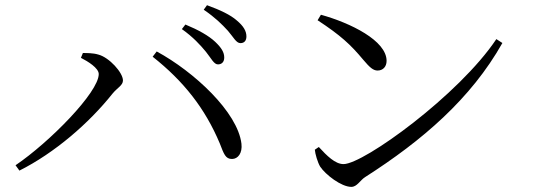

<svg xmlns="http://www.w3.org/2000/svg" viewBox="-20 -739 2040 735"><path d="M814.3 -492.5C829.1 -492.5 838.4 -502 838.4 -518.7C838.4 -538.5 828.4 -555.5 803.7 -579C779.2 -602.1 739.8 -624.4 689.7 -645.1L676.2 -627.6C719.6 -597 747.4 -566.1 768.5 -540.5C788.9 -515.1 798.9 -492.5 814.3 -492.5ZM39.5 -106.4 54.3 -85.9C188.9 -153.5 320.3 -266.8 411 -380.9C429.5 -403.3 450.7 -412.3 450.7 -431C450.7 -460.9 398.4 -519.1 356.5 -530.1C335.6 -536.4 312.2 -535.8 297.3 -536.1L289.8 -517.6C316.2 -504.2 358 -478.6 358 -455.5C358 -385.5 168.5 -193.7 39.5 -106.4ZM868.3 -130.4C890.8 -130.6 908.5 -152.5 904.3 -188.9C889.7 -310.2 722.2 -464.9 579.9 -542L564.4 -521.9C683 -428.1 764.9 -324.3 821.4 -189.9C837 -149.7 843 -130.2 868.3 -130.4ZM900.3 -573.9C914.8 -573.9 923.3 -582.8 923.3 -599.6C923.3 -619.7 912.7 -638.9 886.2 -660.9C862.5 -681.9 822.9 -700.8 772.4 -719.1L759.9 -701.8C804.8 -671 829.4 -646.3 852.5 -621.1C873.6 -596.9 884.1 -573.9 900.3 -573.9Z M1324.9 -23.6C1346.9 -23.6 1358.3 -48.7 1377.5 -60.9C1596.6 -200.9 1782.9 -361 1903.2 -574.4L1880.1 -589.3C1737.6 -375.7 1372.1 -110.8 1295 -110.8C1263.1 -110.8 1230.8 -143.1 1200.5 -176.3L1185.2 -165.9C1186.5 -149.9 1195.7 -117.9 1205.6 -101.2C1225.8 -70.6 1286.4 -23.6 1324.9 -23.6ZM1425.5 -469C1445.8 -469 1459.9 -483.5 1459.9 -506C1459.9 -583.5 1322.2 -650.9 1208.5 -682.6L1195.8 -661.5C1283.9 -603.6 1321.7 -568.8 1370.2 -510.6C1396 -479.9 1409 -469 1425.5 -469Z"/></svg>

Font: Source Han Serif CN VF
Style: Regular
Weight: 250
Designer: Ryoko NISHIZUKA 西塚涼子 (kana & ideographs); Frank Grießhammer (Latin, Greek & Cyrillic); Wenlong ZHANG 张文龙 (bopomofo); San
Foundry: Adobe
Version: Version 2.002;hotconv 1.1.0;makeotfexe 2.6.0